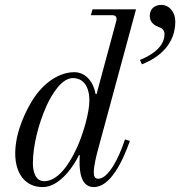

<svg xmlns="http://www.w3.org/2000/svg" viewBox="-20 -750 734 782"><path d="M550 -506 558 -488C629 -516 694 -570 694 -663C694 -700 670 -730 637 -730C611 -730 590 -715 590 -685C590 -655 615 -644 629 -639C643 -634 650 -624 650 -611C650 -561 601 -526 550 -506ZM114 -85C114 -157 137 -247 170 -320C191 -366 231 -432 277 -432C318 -432 344 -400 344 -340C344 -292 320 -208 294 -150C258 -70 211 -12 160 -12C124 -12 114 -52 114 -85ZM42 -125C42 -44 82 12 154 12C224 12 282 -76 302 -119L305 -117C305 -117 304 -110 304 -90C304 -50 310 12 362 12C430 12 480 -94 509 -176L489 -182C460 -94 418 -22 380 -22C366 -22 362 -32 362 -49C362 -73 372 -113 376 -129L534 -712H357L350 -688H438C458 -688 455 -671 454 -666L373 -366L369 -368C358 -427 321 -456 283 -456C223 -456 158 -415 113 -343C89 -305 42 -216 42 -125Z"/></svg>

Font: Old Standard
Style: Italic
Weight: 400
Italic angle: -15.2°
Designer: Alexey Kryukov <alexios@thessalonica.org.ru>
Version: Version 2.0